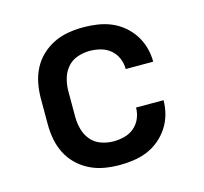

<svg xmlns="http://www.w3.org/2000/svg" viewBox="-84 -621 767 722"><g transform="rotate(-15 300.0 -260.0)"><path d="M298 8Q268 8 238.5 3Q209 -2 182.5 -15Q156 -28 134.5 -48.5Q113 -69 99.5 -95.5Q86 -122 80.5 -151Q75 -180 75 -210V-310Q75 -340 80.5 -369Q86 -398 99.5 -424.5Q113 -451 134.5 -471.5Q156 -492 182.5 -505Q209 -518 238.5 -523Q268 -528 298 -528Q325 -528 352.5 -524Q380 -520 405.5 -509.5Q431 -499 452.5 -481Q474 -463 489 -440Q504 -417 511.5 -390Q519 -363 519 -335Q519 -335 519 -335Q519 -335 519 -335H412Q412 -335 412 -335Q412 -335 412 -335Q412 -357 403.5 -377Q395 -397 378.5 -411Q362 -425 340.5 -430.5Q319 -436 298 -436Q273 -436 249.5 -427.5Q226 -419 210.5 -400.5Q195 -382 188.5 -358Q182 -334 182 -310V-210Q182 -186 188.5 -162Q195 -138 210.5 -119.5Q226 -101 249.5 -92.5Q273 -84 298 -84Q319 -84 340.5 -89.5Q362 -95 378.5 -109Q395 -123 403.5 -143Q412 -163 412 -185Q412 -185 412 -185Q412 -185 412 -185H519Q519 -185 519 -185Q519 -185 519 -185Q519 -157 511.5 -130Q504 -103 489 -80Q474 -57 452.5 -39Q431 -21 405.5 -10.5Q380 0 352.5 4Q325 8 298 8Z"/></g></svg>

Font: Iosevka Custom SmBdEx
Style: Regular
Weight: 600
Width: 7
Monospace: yes
Designer: Belleve Invis
Foundry: Belleve Invis
Version: Version 11.2.4; ttfautohint (v1.8.4)